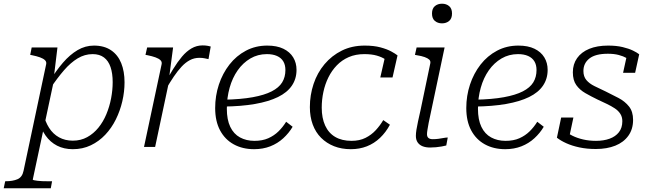

<svg xmlns="http://www.w3.org/2000/svg" viewBox="-90 -793 3501 1036"><path d="M-70 223 -62 185H-60Q-21 185 4.5 174Q30 163 37 129L159 -446Q162 -459 153 -468Q144 -477 126 -483.5Q108 -490 83 -495L73 -497L81 -537H220L201 -380L205 -378L87 175Q86 178 93.5 179.5Q101 181 112.5 182.5Q124 184 138 184.5Q152 185 166 185H191L184 223ZM118 -145 144 -180Q154 -136 175 -103Q196 -70 228.5 -52Q261 -34 303 -34Q346 -34 380.5 -53Q415 -72 441 -104Q467 -136 484 -177Q501 -218 509.5 -262.5Q518 -307 518 -350Q518 -397 506.5 -431Q495 -465 471 -483Q447 -501 410 -501Q367 -501 329 -478Q291 -455 255.5 -414Q220 -373 183 -318L176 -352Q212 -411 249.5 -454.5Q287 -498 328.5 -522.5Q370 -547 417 -547Q472 -547 509 -522Q546 -497 564 -452.5Q582 -408 582 -349Q582 -298 570 -246.5Q558 -195 535 -148.5Q512 -102 478 -66Q444 -30 400 -9Q356 12 303 12Q255 12 218 -7Q181 -26 156 -61.5Q131 -97 118 -145Z M687 0H747L826 -372L822 -370L844 -537H704L695 -497L706 -495Q731 -490 749 -483.5Q767 -477 776 -468Q785 -459 782 -446ZM1047 -542Q1044 -543 1032 -545.5Q1020 -548 1003 -548Q971 -548 943.5 -532Q916 -516 892 -487.5Q868 -459 844 -420Q820 -381 793 -335L805 -311Q827 -349 848 -380Q869 -411 890 -433.5Q911 -456 934.5 -468.5Q958 -481 986 -481Q1002 -481 1013.5 -478.5Q1025 -476 1035 -474Z M1281 12Q1219 12 1171.5 -14Q1124 -40 1097.5 -89.5Q1071 -139 1071 -210Q1071 -276 1091 -336.5Q1111 -397 1148 -444.5Q1185 -492 1237 -519.5Q1289 -547 1352 -547Q1404 -547 1439 -530Q1474 -513 1492 -483.5Q1510 -454 1510 -416Q1510 -368 1485 -331Q1460 -294 1410 -269.5Q1360 -245 1286 -232Q1212 -219 1114 -218L1119 -255Q1211 -257 1274 -268.5Q1337 -280 1376 -300Q1415 -320 1432.5 -348.5Q1450 -377 1450 -415Q1450 -443 1438.5 -462Q1427 -481 1404.5 -491Q1382 -501 1350 -501Q1301 -501 1261 -477.5Q1221 -454 1192.5 -413.5Q1164 -373 1149 -319.5Q1134 -266 1134 -206Q1134 -147 1152.5 -108.5Q1171 -70 1205 -51.5Q1239 -33 1283 -33Q1326 -33 1357.5 -47Q1389 -61 1412.5 -84Q1436 -107 1454 -136L1489 -109Q1469 -75 1438.5 -47Q1408 -19 1368.5 -3.5Q1329 12 1281 12Z M1807 -33Q1850 -33 1882 -49Q1914 -65 1937.5 -90.5Q1961 -116 1978 -145L2014 -120Q1992 -79 1960.5 -49Q1929 -19 1889.5 -3.5Q1850 12 1803 12Q1753 12 1712.5 -4Q1672 -20 1642.5 -49.5Q1613 -79 1597.5 -121Q1582 -163 1582 -215Q1582 -280 1602 -340Q1622 -400 1661 -446.5Q1700 -493 1754.5 -520Q1809 -547 1878 -547Q1927 -547 1962.5 -537.5Q1998 -528 2021 -515.5Q2044 -503 2055 -494L2028 -375H1962L1989 -493Q2001 -489 2007.5 -483Q2014 -477 2017.5 -470Q2021 -463 2021 -456Q2021 -449 2019 -444Q2009 -459 1990 -472Q1971 -485 1943 -493Q1915 -501 1876 -501Q1829 -501 1792 -485Q1755 -469 1727.5 -440.5Q1700 -412 1682 -375.5Q1664 -339 1655 -297Q1646 -255 1646 -212Q1646 -156 1664.5 -115.5Q1683 -75 1719 -54Q1755 -33 1807 -33Z M2154 -60Q2154 -74 2157 -93Q2160 -112 2165.5 -137.5Q2171 -163 2179 -198L2232 -452Q2234 -464 2226 -471.5Q2218 -479 2201.5 -485Q2185 -491 2159 -495L2149 -497L2158 -537H2309L2234 -182Q2227 -152 2223 -130Q2219 -108 2216.5 -93Q2214 -78 2214 -69Q2214 -55 2222 -48.5Q2230 -42 2245 -42Q2261 -42 2275.5 -44Q2290 -46 2303.5 -48.5Q2317 -51 2326 -51L2318 -8Q2307 -5 2292.5 -2.5Q2278 0 2262.5 1.5Q2247 3 2231 3Q2208 3 2191 -3.5Q2174 -10 2164 -24Q2154 -38 2154 -60ZM2241 -720Q2241 -747 2256.5 -760Q2272 -773 2295 -773Q2318 -773 2333.5 -760Q2349 -747 2349 -720Q2349 -693 2333.5 -680Q2318 -667 2295 -667Q2272 -667 2256.5 -680Q2241 -693 2241 -720Z M2636 12Q2574 12 2526.5 -14Q2479 -40 2452.5 -89.5Q2426 -139 2426 -210Q2426 -276 2446 -336.5Q2466 -397 2503 -444.5Q2540 -492 2592 -519.5Q2644 -547 2707 -547Q2759 -547 2794 -530Q2829 -513 2847 -483.5Q2865 -454 2865 -416Q2865 -368 2840 -331Q2815 -294 2765 -269.5Q2715 -245 2641 -232Q2567 -219 2469 -218L2474 -255Q2566 -257 2629 -268.5Q2692 -280 2731 -300Q2770 -320 2787.5 -348.5Q2805 -377 2805 -415Q2805 -443 2793.5 -462Q2782 -481 2759.5 -491Q2737 -501 2705 -501Q2656 -501 2616 -477.5Q2576 -454 2547.5 -413.5Q2519 -373 2504 -319.5Q2489 -266 2489 -206Q2489 -147 2507.5 -108.5Q2526 -70 2560 -51.5Q2594 -33 2638 -33Q2681 -33 2712.5 -47Q2744 -61 2767.5 -84Q2791 -107 2809 -136L2844 -109Q2824 -75 2793.5 -47Q2763 -19 2723.5 -3.5Q2684 12 2636 12Z M3125 11Q3077 11 3037 2.5Q2997 -6 2966 -20Q2935 -34 2915 -50L2938 -159H3004L2977 -32Q2965 -40 2959 -50Q2953 -60 2953 -71Q2953 -82 2956 -91Q2972 -74 2998 -61Q3024 -48 3056.5 -40.5Q3089 -33 3126 -33Q3167 -33 3199 -44.5Q3231 -56 3249.5 -79.5Q3268 -103 3268 -139Q3268 -162 3257 -179Q3246 -196 3227 -208.5Q3208 -221 3184 -232.5Q3160 -244 3134 -256Q3099 -273 3068.5 -290.5Q3038 -308 3019.5 -334Q3001 -360 3001 -403Q3001 -447 3024 -479.5Q3047 -512 3089.5 -529.5Q3132 -547 3191 -547Q3236 -547 3269.5 -539Q3303 -531 3325.5 -520Q3348 -509 3359 -500L3337 -400H3272L3293 -496Q3300 -494 3306 -488Q3312 -482 3316.5 -473.5Q3321 -465 3321 -455Q3310 -469 3291.5 -479.5Q3273 -490 3248 -496.5Q3223 -503 3190 -503Q3123 -503 3090.5 -477.5Q3058 -452 3058 -410Q3058 -380 3074 -361Q3090 -342 3117.5 -328.5Q3145 -315 3179 -299Q3214 -282 3248 -264Q3282 -246 3304 -218.5Q3326 -191 3326 -146Q3326 -96 3300.5 -60.5Q3275 -25 3230 -7Q3185 11 3125 11Z"/></svg>

Font: Roboto Serif 20pt ExtraLight
Style: Italic
Weight: 250
Italic angle: -10°
Version: Version 1.007